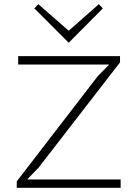

<svg xmlns="http://www.w3.org/2000/svg" viewBox="-20 -897 656 917"><path d="M556.2 -40V0H60.1V-30.8L446.8 -533.2L500 -586.9V-588.9H66.9V-628.9H553.2V-599.1L165 -97.2L111.8 -42V-40ZM452.1 -877 471.2 -856.9 309.1 -693.8 306.2 -694.8 144 -856.9 163.1 -877 307.1 -751 310.1 -752Z"/></svg>

Font: Sinkin Sans 200 X Light
Style: Regular
Weight: 200
Designer: Keith Bates
Foundry: K-Type
Version: Sinkin Sans (version 1.0)  by Keith Bates   •   © 2014   www